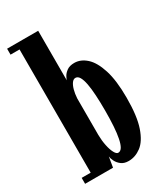

<svg xmlns="http://www.w3.org/2000/svg" viewBox="-189 -832 799 923"><g transform="rotate(-30 210.5 -370.0)"><path d="M245 10Q220 10 204.5 -2Q189 -14 181.2 -30Q173.5 -46 172.5 -57L163 0H8V-33H58V-717H8V-750H180.5V-475Q182 -481 189 -494Q196 -507 211.5 -518.2Q227 -529.5 253 -529.5Q288.5 -529.5 319.2 -501.8Q350 -474 369 -414.2Q388 -354.5 388 -259Q388 -156.5 367.8 -97.8Q347.5 -39 314.8 -14.5Q282 10 245 10ZM221 -49.5Q234 -49.5 242.8 -64Q251.5 -78.5 257 -105.8Q262.5 -133 265 -171.2Q267.5 -209.5 267.5 -257.5Q267.5 -304 265.2 -342Q263 -380 257.8 -407.5Q252.5 -435 243.8 -449.8Q235 -464.5 222 -464.5Q210.5 -464.5 201.8 -452.2Q193 -440 187.5 -419.8Q182 -399.5 180.5 -374.5V-171.5Q181 -139.5 186.8 -111.8Q192.5 -84 201.8 -66.8Q211 -49.5 221 -49.5Z"/></g></svg>

Font: Imbue 24pt
Style: Bold
Weight: 700
Designer: Tyler Finck
Foundry: Etcetera Type Company
Version: Version 1.102